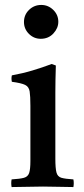

<svg xmlns="http://www.w3.org/2000/svg" viewBox="-20 -756 338 777"><path d="M277 1Q249 1 219 0Q189 -1 154 -1Q122 -1 89.5 0Q57 1 27 1Q24 -15 27 -30Q61 -32 77 -36.5Q93 -41 98 -56Q103 -71 103 -104V-328Q103 -367 100 -386Q97 -405 81.5 -412.5Q66 -420 28 -425Q25 -439 28 -451Q72 -459 112 -471Q152 -483 189 -497L206 -491Q205 -460 204.5 -433Q204 -406 204 -382V-114Q204 -75 208.5 -58Q213 -41 228.5 -36.5Q244 -32 277 -30Q280 -15 277 1ZM77 -667Q77 -696 97.5 -716Q118 -736 147 -736Q175 -736 195.5 -716Q216 -696 216 -668Q216 -642 196 -620.5Q176 -599 145 -599Q117 -599 97 -619Q77 -639 77 -667Z"/></svg>

Font: Castoro
Style: Regular
Weight: 400
Designer: John Hudson
Foundry: Tiro Typeworks Ltd.
Version: Version 2.04